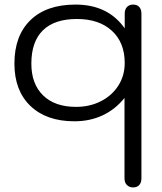

<svg xmlns="http://www.w3.org/2000/svg" viewBox="-20 -520 707 839"><path d="M524 259V-92Q484 -42 428.5 -16Q373 10 305 10Q183 10 113 -57Q43 -124 43 -242Q43 -364 113 -432Q183 -500 310 -500Q452 -500 525 -396V-460Q525 -479 535 -489.5Q545 -500 562 -500Q579 -500 588.5 -489.5Q598 -479 598 -460V259Q598 278 588.5 288.5Q579 299 562 299Q545 299 534.5 288.5Q524 278 524 259ZM525 -245Q525 -334 469 -385.5Q413 -437 316 -437Q218 -437 167.5 -387.5Q117 -338 117 -242Q117 -153 168.5 -103Q220 -53 312 -53Q373 -53 421.5 -78Q470 -103 497.5 -146.5Q525 -190 525 -245Z"/></svg>

Font: Kodchasan
Style: Regular
Weight: 400
Version: Version 1.000; ttfautohint (v1.6)